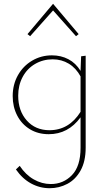

<svg xmlns="http://www.w3.org/2000/svg" viewBox="-20 -704 562 1013"><path d="M139 -513 125 -524 260 -684 395 -524 381 -513 260 -649ZM432 -410V75Q432 147 405.5 195Q379 243 335.5 266Q292 289 242 289Q190 289 144 264Q98 239 64 190L84 171Q115 218 158 242.5Q201 267 248 267Q314 267 359.5 220Q405 173 405 76V-85Q340 4 237 4Q181 4 138 -22Q95 -48 71 -94Q47 -140 47 -197Q47 -258 74.5 -307Q102 -356 149.5 -384Q197 -412 254 -412Q302 -412 341 -391.5Q380 -371 405 -330L408 -407ZM405 -114V-301Q381 -345 343 -368Q305 -391 258 -391Q207 -391 165 -366.5Q123 -342 99.5 -298Q76 -254 76 -199Q76 -119 121.5 -68Q167 -17 241 -17Q344 -17 405 -114Z"/></svg>

Font: Ysabeau Infant Extralight
Style: Regular
Weight: 200
Designer: Christian Thalmann (Catharsis Fonts)
Version: Version 0.003